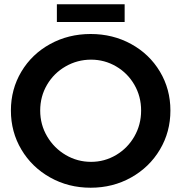

<svg xmlns="http://www.w3.org/2000/svg" viewBox="-20 -868 849 898"><path d="M777 -351Q777 -251 728 -168.5Q679 -86 593.5 -38Q508 10 404 10Q300 10 214.5 -38Q129 -86 80 -168.5Q31 -251 31 -351Q31 -451 80 -533Q129 -615 214.5 -662Q300 -709 404 -709Q508 -709 593.5 -662Q679 -615 728 -533Q777 -451 777 -351ZM168 -351Q168 -285 200.5 -230Q233 -175 287.5 -143Q342 -111 406 -111Q469 -111 523 -143Q577 -175 608.5 -230Q640 -285 640 -351Q640 -417 608.5 -471.5Q577 -526 523 -557.5Q469 -589 406 -589Q342 -589 287 -557.5Q232 -526 200 -471.5Q168 -417 168 -351ZM246 -848H563V-765H246Z"/></svg>

Font: Montserrat Medium
Style: Regular
Weight: 500
Designer: Julieta Ulanovsky
Foundry: Julieta Ulanovsky
Version: Version 6.001